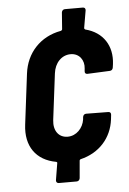

<svg xmlns="http://www.w3.org/2000/svg" viewBox="-51 -728 513 766"><g transform="rotate(-5 205.5 -345.5)"><path d="M408 -441 410 -455C419 -527 383 -584 312 -602C310 -603 308 -605 308 -608L320 -678C321 -685 317 -690 310 -690H238C231 -690 226 -685 225 -678L220 -611C219 -607 217 -606 214 -605C131 -590 75 -529 65 -447L40 -245C29 -159 71 -100 151 -86C153 -85 155 -84 154 -80L143 -13C142 -6 147 -1 153 -1H225C232 -1 237 -6 238 -13L244 -82C244 -85 246 -87 248 -88C324 -106 374 -162 383 -236L385 -254C386 -261 382 -266 375 -266L286 -267C279 -267 274 -262 273 -255L272 -245C267 -211 240 -182 205 -182C169 -182 148 -211 153 -253L176 -438C181 -480 209 -509 245 -509C280 -509 300 -480 296 -447L295 -437C294 -429 298 -425 305 -425L395 -429C402 -429 407 -434 408 -441Z"/></g></svg>

Font: Barlow Condensed SemiBold
Style: Italic
Weight: 600
Width: 3
Italic angle: -7°
Designer: Jeremy Tribby
Foundry: Tribby Type
Version: Version 1.422;hotconv 1.0.109;makeotfexe 2.5.65596